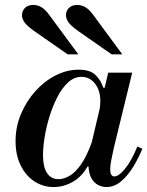

<svg xmlns="http://www.w3.org/2000/svg" viewBox="-20 -744 596 777"><path d="M197 13Q155 13 120 -9.5Q85 -32 64 -74Q43 -116 43 -173Q43 -231 65 -283Q87 -335 123.5 -375.5Q160 -416 205.5 -439Q251 -462 298 -462Q344 -462 366 -441Q388 -420 398 -389H404L383 -298Q384 -309 385 -317Q386 -325 386 -335Q386 -378 364.5 -405.5Q343 -433 310 -433Q280 -433 255.5 -410.5Q231 -388 212 -351Q193 -314 180 -271.5Q167 -229 160.5 -188Q154 -147 154 -117Q154 -69 170 -44Q186 -19 217 -19Q238 -19 261 -32Q284 -45 307.5 -78Q331 -111 352 -170L340 -70H334Q312 -30 275 -8.5Q238 13 197 13ZM410 13Q394 13 377 4.5Q360 -4 349 -24.5Q338 -45 338 -81Q338 -96 340.5 -114Q343 -132 348 -154L418 -450H515L441 -147Q434 -116 430 -94.5Q426 -73 426 -59Q426 -30 443 -30Q460 -30 485.5 -60.5Q511 -91 536 -151L556 -142Q541 -105 519.5 -69.5Q498 -34 470.5 -10.5Q443 13 410 13ZM432 -524 297 -618Q266 -640 256.5 -654.5Q247 -669 247 -682Q247 -700 259 -712Q271 -724 293 -724Q309 -724 324.5 -715.5Q340 -707 357 -684L475 -524ZM254 -524 119 -618Q88 -640 78.5 -654.5Q69 -669 69 -682Q69 -700 81 -712Q93 -724 115 -724Q131 -724 146.5 -715.5Q162 -707 179 -684L297 -524Z"/></svg>

Font: Libre Bodoni
Style: Italic
Weight: 400
Italic angle: -13°
Designer: Pablo Impallari, Rodrigo Fuenzalida
Foundry: Impallari Type
Version: Version 2.005;gftools[0.9.23]